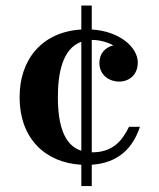

<svg xmlns="http://www.w3.org/2000/svg" viewBox="-20 -574 562 680"><path d="M305 -554.5H268V-469.5C126.5 -461 49 -360.5 49.5 -230C49.5 -80.5 143 2.5 268 9.5V85H305V9.5C399.5 3 451 -50 475.5 -125H437C412 -74 378.5 -34.5 306 -34.5C305.5 -34.5 305 -34.5 305 -34.5V-432.5H307.5C331.5 -432.5 358.5 -425.5 381.5 -413.5C353.5 -406.5 332 -385 332 -351.5C332 -305 370.5 -285 401.5 -285C438.5 -285 468 -310 468 -352.5C468 -406.5 404 -463.5 305 -469.5ZM185 -230C185 -310.5 199.5 -401.5 268 -426V-40C206 -60 185 -133 185 -230Z"/></svg>

Font: Bodoni* 06pt Medium
Style: Regular
Weight: 500
Version: Version 2.3